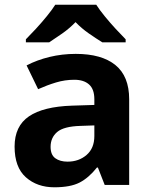

<svg xmlns="http://www.w3.org/2000/svg" viewBox="-20 -786 644 816"><path d="M302 -557Q412 -557 470.5 -509.5Q529 -462 529 -364V0H425L396 -74H392Q357 -30 318 -10Q279 10 211 10Q138 10 90 -32.5Q42 -75 42 -163Q42 -250 103 -291.5Q164 -333 286 -337L381 -340V-364Q381 -407 358.5 -427Q336 -447 296 -447Q256 -447 218 -435.5Q180 -424 142 -407L93 -508Q137 -531 190.5 -544Q244 -557 302 -557ZM323 -251Q251 -249 223 -225Q195 -201 195 -162Q195 -128 215 -113.5Q235 -99 267 -99Q315 -99 348 -127.5Q381 -156 381 -208V-253ZM389 -766Q403 -744 425.5 -716.5Q448 -689 472 -663Q496 -637 514 -619V-606H415Q389 -622 358 -643.5Q327 -665 301 -692Q275 -665 245 -644Q215 -623 189 -606H90V-619Q109 -638 132.5 -663.5Q156 -689 178.5 -716.5Q201 -744 215 -766Z"/></svg>

Font: Noto Sans Ol Chiki
Style: Bold
Weight: 700
Designer: Monotype Design Team, Lewis McGuffie
Foundry: Monotype Imaging Inc.
Version: Version 2.003; ttfautohint (v1.8.4.7-5d5b)